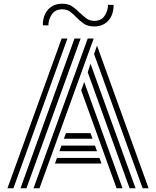

<svg xmlns="http://www.w3.org/2000/svg" viewBox="-20 -1011 838 1031"><path d="M160 0 451 -804H483L192 0ZM20 0 311 -804H342L52 0ZM90 0 380 -804H413L122 0ZM746 0 485 -721 501 -766 778 0ZM676 0 451 -623 466 -669 708 0ZM606 0 416 -526 432 -571 638 0ZM323 -266 334 -296H466L477 -266ZM299 -199 310 -229H490L501 -199ZM275 -133 286 -163H514L525 -133ZM486 -869Q452 -869 430 -884Q408 -899 390 -918Q374 -935 357 -948Q340 -961 314 -961Q277 -961 258.5 -934Q240 -907 240 -875H210Q210 -929 238.5 -960Q267 -991 314 -991Q348 -991 369.5 -975.5Q391 -960 409 -942Q426 -926 443.5 -912.5Q461 -899 486 -899Q524 -899 542 -926.5Q560 -954 560 -985H590Q590 -931 561.5 -900Q533 -869 486 -869Z"/></svg>

Font: Zen Tokyo Zoo
Style: Regular
Weight: 400
Designer: Yoshimichi Ohira
Foundry: A-1 Corp ZenFonts
Version: Version 1.002; ttfautohint (v1.8.3)